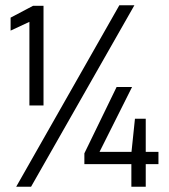

<svg xmlns="http://www.w3.org/2000/svg" viewBox="-20 -708 642 728"><path d="M91.5 -308V-625.1L20.2 -591.9V-641.1L105.5 -686.1H145V-308ZM41.4 0 432.5 -688H489.6L97.8 0ZM478.1 0V-85.6H299.9V-126.6L422.1 -378.1H480.7L357.4 -132.2H478.6L491.7 -257.7H532.6V-132.2H580.8V-85.6H532.6V0Z"/></svg>

Font: Saira Thin SemiCondensed
Style: Regular
Weight: 100
Width: 4
Version: Version 1.101